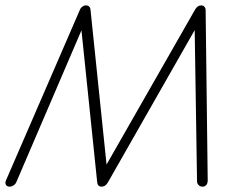

<svg xmlns="http://www.w3.org/2000/svg" viewBox="-29 -695 894 721"><path d="M7.8 5.9Q-3.4 5.9 -7.1 -1.7Q-10.7 -9.3 -5.9 -19L270 -655.8Q273.4 -665 280 -669.9Q286.6 -674.8 293 -674.8Q309.6 -674.8 311 -657.2L371.1 -77.1L703.1 -658.2Q711.9 -674.8 727.1 -674.8Q733.9 -674.8 738.5 -669.7Q743.2 -664.6 743.2 -657.2L751 -17.1Q751 -6.8 745.8 -0.5Q740.7 5.9 731 5.9Q722.7 5.9 716.8 0Q710.9 -5.9 710.9 -14.2L702.1 -582L376 -9.8Q366.7 5.9 353 5.9Q337.4 5.9 335.9 -11.2L276.9 -581.1L33.2 -13.2Q29.8 -3.9 22.2 1Q14.6 5.9 7.8 5.9Z"/></svg>

Font: Comic Neue Light
Style: Italic
Weight: 300
Italic angle: -12°
Designer: Craig Rozynski
Foundry: Craig Rozynski
Version: Version 2.003;hotconv 1.0.109;makeotfexe 2.5.65596